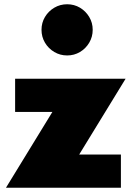

<svg xmlns="http://www.w3.org/2000/svg" viewBox="-20 -882 630 902"><path d="M8 0 226 -356H51V-512H570L352 -156H548V0ZM295.5 -621.5Q262.5 -621.5 235 -637.8Q207.5 -654 191.2 -681.5Q175 -709 175 -742Q175 -775 191.2 -802.2Q207.5 -829.5 235 -845.8Q262.5 -862 295.5 -862Q328.5 -862 355.8 -845.8Q383 -829.5 399.2 -802.2Q415.5 -775 415.5 -742Q415.5 -709 399.2 -681.5Q383 -654 355.8 -637.8Q328.5 -621.5 295.5 -621.5Z"/></svg>

Font: Spartan Thin Black
Style: Regular
Weight: 900
Version: Version 1.004